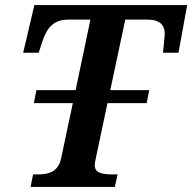

<svg xmlns="http://www.w3.org/2000/svg" viewBox="-20 -734 755 754"><path d="M100 0H431L442 -49H425C383 -49 352 -54 352 -85C352 -91 354 -103 357 -116L402 -329H556L566 -380H413L472 -657H558C609 -657 627 -635 627 -600C627 -594 621 -537 620 -527H681L715 -714H115L71 -527H132L146 -570C164 -623 188 -657 249 -657H335L277 -380H123L113 -329H266L220 -112C208 -57 169 -49 127 -49H110Z"/></svg>

Font: Noto Serif SemiBold
Style: Italic
Weight: 600
Italic angle: -12°
Designer: Monotype Design Team
Foundry: Monotype Imaging Inc.
Version: Version 2.014